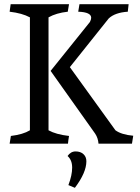

<svg xmlns="http://www.w3.org/2000/svg" viewBox="-20 -687 669 918"><path d="M26 0 32 -37Q90 -44 123 -64V-604Q86 -624 26 -631Q30 -655 31 -667H310L304 -631Q249 -625 212 -604V-64Q248 -44 310 -37Q306 -13 305 0ZM416 -602Q416 -629 354 -631L360 -667H595L591 -631Q530 -627 500 -599L314 -366L532 -64Q561 -43 617 -38L611 0H451Q449 -27 435 -48L222 -348L410 -582Q416 -594 416 -602ZM307 198Q325 151 325 114.5Q325 78 303 59Q318 37 341.5 37Q365 37 379 50Q393 63 393 84Q393 138 338 211Z"/></svg>

Font: Caladea
Style: Regular
Weight: 400
Designer: Carolina Giovagnoli and Andres Torresi
Foundry: Carolina Giovagnoli and Andres Torresi
Version: Version 1.002